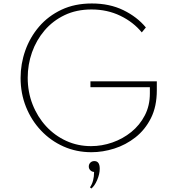

<svg xmlns="http://www.w3.org/2000/svg" viewBox="-20 -860 1012 1105"><path d="M506 16Q571.5 16 637.8 -5Q704 -26 759.5 -69.5Q815 -113 848.8 -180.2Q882.5 -247.5 882.5 -340.5V-392H500.5V-358H842.5V-322Q842.5 -252 813.5 -196Q784.5 -140 735.8 -100.5Q687 -61 626.8 -40Q566.5 -19 504 -19Q427.5 -19 361.2 -49.2Q295 -79.5 245.2 -133.5Q195.5 -187.5 167.5 -259Q139.5 -330.5 139.5 -412.5Q139.5 -488.5 164.2 -558.8Q189 -629 236.5 -684.8Q284 -740.5 352 -773Q420 -805.5 506.5 -805.5Q597.5 -805.5 672.5 -769.2Q747.5 -733 796 -673.5L819.5 -702Q769 -763 690 -801.5Q611 -840 508.5 -840Q410 -840 333.8 -804Q257.5 -768 205 -706.8Q152.5 -645.5 125.5 -569Q98.5 -492.5 98.5 -411.5Q98.5 -322.5 129.5 -245Q160.5 -167.5 216 -108.8Q271.5 -50 345.5 -17Q419.5 16 506 16ZM505.5 225Q524.5 210.5 539.2 176Q554 141.5 554 111Q554 67 523 67Q509 67 500 76Q491 85 491 98.5Q491 111 500 120Q509 129 521.5 129.5Q521.5 184 498 218Z"/></svg>

Font: Spartan ExtraLight
Style: Regular
Weight: 200
Designer: Matt Bailey, Mirko Velimirovic
Foundry: Matt Bailey
Version: Version 1.003; ttfautohint (v1.8.3)